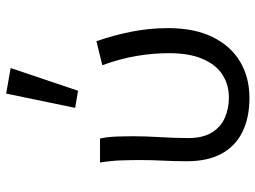

<svg xmlns="http://www.w3.org/2000/svg" viewBox="-126 -714 851 640"><g transform="rotate(-90 300.0 -393.5)"><path d="M294 12Q228.7 12 181.2 -11.2Q133.6 -34.5 108.3 -80.8Q83 -127.1 83 -196.8Q83 -236 85 -275Q87 -314.1 87 -352.6Q87 -382 85.9 -414.9Q84.9 -447.9 78.8 -486.1H158.8Q164.2 -461.1 165.2 -433Q166.3 -404.9 166.3 -372.7Q166.3 -335.1 163.3 -284.3Q160.3 -233.6 160.3 -191.9Q160.3 -143 178.9 -113Q197.5 -83.1 228.5 -69.8Q259.5 -56.5 295.3 -56.5Q338.1 -56.5 371.3 -77.8Q404.6 -99.1 423.9 -143.6Q443.3 -188 443.3 -256.6Q443.3 -307.8 434.4 -362.1Q425.5 -416.4 403.2 -478.5L483.2 -498.1Q503.6 -438.9 515.2 -379.6Q526.8 -320.2 526.8 -259.3Q526.8 -171.9 497.3 -111.4Q467.8 -50.8 415.3 -19.4Q362.8 12 294 12ZM318 -559.3 260.9 -568.9 308.6 -799 393.7 -783.9Z"/></g></svg>

Font: Source Code Pro ExtraLight
Style: Regular
Weight: 200
Monospace: yes
Designer: Paul D. Hunt, Teo Tuominen
Foundry: Adobe
Version: Version 1.026;hotconv 1.1.0;makeotfexe 2.6.0